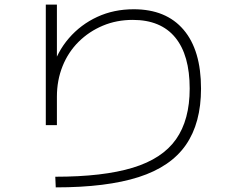

<svg xmlns="http://www.w3.org/2000/svg" viewBox="-20 -774 1040 830"><path d="M219 -10Q426 -10 554 -49Q682 -88 741 -172Q800 -256 800 -391Q800 -536 737.5 -612Q675 -688 554 -688Q484 -688 424.5 -663Q365 -638 320 -593.5Q275 -549 250.5 -488Q226 -427 226 -356V-233H178V-754H226V-471H204Q227 -550 278 -609Q329 -668 400.5 -701Q472 -734 558 -734Q698 -734 773.5 -645.5Q849 -557 849 -391Q849 -242 783.5 -147.5Q718 -53 579.5 -8.5Q441 36 221 36Z"/></svg>

Font: M PLUS 1 Code Light
Style: Regular
Weight: 300
Designer: Coji Morishita
Foundry: UNDERFOREST DESIGN
Version: Version 1.002